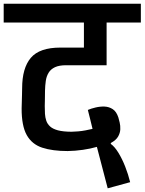

<svg xmlns="http://www.w3.org/2000/svg" viewBox="-56 -861 784 1041"><path d="M311 -42Q229 -42 173 -60.3Q117 -78.7 89 -128.7Q61 -178.7 61.3 -273Q62 -290 62.3 -309Q62.7 -328 63.3 -347Q64 -366 64 -382Q64 -492 111.2 -547.5Q158.3 -603 271.3 -603H399V-739H-36V-840.7H707.7V-739H522V-507.3Q484 -507.3 448.2 -507.3Q412.3 -507.3 377 -507.3Q341.7 -507.3 302.7 -507.3Q265 -507.3 242.2 -496.7Q219.3 -486 207.7 -466.8Q196 -447.7 192.3 -422.5Q188.7 -397.3 188 -369Q188 -357 187.7 -342.5Q187.3 -328 187.3 -313Q187.3 -298 186.7 -286Q186.7 -264.7 187.8 -244.3Q189 -224 195 -206.3Q201 -188.7 215.8 -175.2Q230.7 -161.7 258.5 -154.3Q286.3 -147 331.7 -146.7Q348 -147 367.7 -148.7Q387.3 -150.3 407.8 -154.2Q428.3 -158 445.7 -162.3Q439.7 -189.3 433.2 -213.7Q426.7 -238 420.3 -265Q438.7 -272.7 462.5 -278.3Q486.3 -284 510.7 -283.2Q535 -282.3 555.2 -269.2Q575.3 -256 585.7 -224.3Q588.7 -214.3 592.8 -197Q597 -179.7 596.2 -159.7Q595.3 -139.7 584.3 -120.5Q573.3 -101.3 546 -86.3L544 -81.3Q565.7 -66 586 -32.8Q606.3 0.3 622.8 42.2Q639.3 84 649.7 126.7L528 160L469.3 -64.7Q435 -54.7 393.5 -48.7Q352 -42.7 311 -42Z"/></svg>

Font: Matangi Light
Style: Regular
Weight: 300
Designer: Prashant Pant
Foundry: The Graphic Ant
Version: Version 3.002